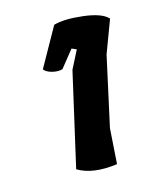

<svg xmlns="http://www.w3.org/2000/svg" viewBox="-76 -807 443 546"><g transform="rotate(-15 145.5 -533.5)"><path d="M255 -627 210 -422 203 -318Q130 -308 87 -334L150 -610L177 -663L163 -669L123 -619Q110 -615 92.5 -619.5Q75 -624 69 -633L133 -747Q164 -756 218.5 -749.5Q273 -743 291 -723Z"/></g></svg>

Font: Tillana SemiBold
Style: Regular
Weight: 600
Designer: Lipi Raval (Devanagari, Latin), Jonny Pinhorn (Latin)
Foundry: Indian Type Foundry
Version: Version 2.003;PS 1.0;hotconv 1.0.79;makeotf.lib2.5.61930; tt